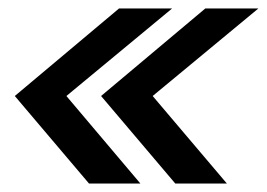

<svg xmlns="http://www.w3.org/2000/svg" viewBox="-20 -474 631 454"><path d="M190.5 -40H312L137 -247L387 -454H261.5L15 -247ZM394.5 -40H516.5L341 -247L591 -454H465.5L219 -247Z"/></svg>

Font: Anybody UltraCondensed Thin Medium
Style: Italic
Weight: 500
Italic angle: -10°
Version: Version 1.111